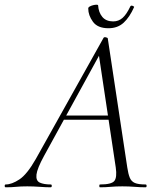

<svg xmlns="http://www.w3.org/2000/svg" viewBox="-58 -796 677 816"><path d="M-34 0Q-38 0 -38 -6Q-38 -12 -34 -12Q-8 -12 24.5 -33.5Q57 -55 94 -120L382 -635Q384 -639 391.5 -637.5Q399 -636 400 -633L483 -84Q487 -57 493.5 -41Q500 -25 515 -18.5Q530 -12 561 -12Q565 -12 565 -6Q565 0 561 0Q538 0 514 -2Q490 -4 462 -4Q434 -4 412.5 -2Q391 0 367 0Q364 0 364 -6Q364 -12 367 -12Q416 -12 428 -27Q440 -42 434 -84L361 -570L378 -587L129 -133Q100 -80 97 -54Q94 -28 111 -20Q128 -12 158 -12Q162 -12 162 -6Q162 0 157 0Q138 0 111 -2Q84 -4 58 -4Q29 -4 10.5 -2Q-8 0 -34 0ZM199 -287 214 -305H428L430 -287ZM403 -676Q357 -676 337 -703.5Q317 -731 317 -760Q317 -765 323.5 -768.5Q330 -772 338 -774Q346 -776 352.5 -776Q359 -776 359 -773Q361 -743 377 -724Q393 -705 423 -705Q446 -705 463 -720Q480 -735 496 -769Q499 -774 506 -771Q513 -768 512 -766Q493 -723 467.5 -699.5Q442 -676 403 -676Z"/></svg>

Font: Cormorant Garamond Light
Style: Italic
Weight: 300
Italic angle: -10°
Designer: Christian Thalmann (Catharsis Fonts)
Foundry: Catharsis Fonts
Version: Version 4.001